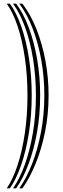

<svg xmlns="http://www.w3.org/2000/svg" viewBox="-20 -820 343 1040"><path d="M101.5 200Q141 144.8 173.1 66.1Q205.2 -12.5 224.2 -107Q243.2 -201.5 243.2 -304.5Q243.2 -397.2 226.4 -489.1Q209.5 -581 177.8 -661.4Q146 -741.8 101.5 -800H84.5Q126.8 -744.5 157.1 -665.1Q187.5 -585.8 203.9 -492.9Q220.2 -400 220.2 -304.5Q220.2 -199.8 202.2 -104.8Q184.2 -9.8 153.5 68.2Q122.8 146.2 84.5 200ZM67.5 200Q104.5 148 133.9 70.4Q163.2 -7.2 180.4 -102.8Q197.5 -198.2 197.5 -304.5Q197.5 -403 181.6 -496.6Q165.8 -590.2 136.6 -668.6Q107.5 -747 67.5 -800H50.5Q88 -749.8 116 -672.1Q144 -594.5 159.2 -500Q174.5 -405.5 174.5 -304.2Q174.5 -196.5 158.2 -100.4Q142 -4.2 114 72.8Q86 149.8 50.5 200ZM33.5 200Q67.2 151.8 94 75.4Q120.8 -1 136.2 -97.9Q151.8 -194.8 151.8 -304.2Q151.8 -408.2 137 -503.6Q122.2 -599 95.6 -675.6Q69 -752.2 33.5 -800H16.5Q49.8 -754.5 75.1 -678.9Q100.5 -603.2 114.6 -507.1Q128.8 -411 128.8 -304Q128.8 -193 114.1 -95.5Q99.5 2 74.1 77.9Q48.8 153.8 16.5 200Z"/></svg>

Font: Big Shoulders Inline Text
Style: Bold
Weight: 700
Designer: Patric King
Foundry: XO Type Co
Version: Version 1.000